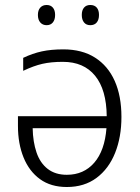

<svg xmlns="http://www.w3.org/2000/svg" viewBox="-20 -740 560 770"><path d="M234 -542Q309 -542 361 -509Q413 -476 440 -415.5Q467 -355 467 -271Q467 -190 441.5 -126.5Q416 -63 367 -26.5Q318 10 248 10Q184 10 140.5 -21.5Q97 -53 74.5 -108.5Q52 -164 52 -235V-274H408Q407 -380 361.5 -436Q316 -492 232 -492Q185 -492 150 -484Q115 -476 73 -456V-508Q111 -526 148 -534Q185 -542 234 -542ZM111 -226Q112 -171 126.5 -128.5Q141 -86 171.5 -62.5Q202 -39 248 -39Q316 -39 358 -87.5Q400 -136 407 -226ZM132 -680Q132 -699 141.5 -709.5Q151 -720 167 -720Q183 -720 192 -709.5Q201 -699 201 -680Q201 -661 192 -650Q183 -639 167 -639Q151 -639 141.5 -650Q132 -661 132 -680ZM308 -680Q308 -699 317 -709.5Q326 -720 342 -720Q359 -720 368 -709.5Q377 -699 377 -680Q377 -661 368 -650Q359 -639 342 -639Q326 -639 317 -650Q308 -661 308 -680Z"/></svg>

Font: Noto Sans Display Light
Style: Regular
Weight: 300
Designer: Monotype Design Team
Foundry: Monotype Imaging Inc.
Version: Version 2.003